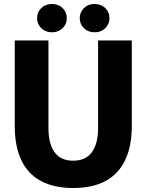

<svg xmlns="http://www.w3.org/2000/svg" viewBox="-20 -931 735 963"><path d="M347 12Q251 12 185.5 -23Q120 -58 87 -127.5Q54 -197 54 -299V-728H223V-288Q223 -211 253.5 -168Q284 -125 347 -125Q410 -125 441 -168Q472 -211 472 -288V-728H641V-299Q641 -197 607.5 -127.5Q574 -58 509 -23Q444 12 347 12ZM241 -769Q208 -769 187 -789.5Q166 -810 166 -840Q166 -870 187 -890.5Q208 -911 241 -911Q273 -911 294 -890.5Q315 -870 315 -840Q315 -810 294 -789.5Q273 -769 241 -769ZM454 -769Q422 -769 401 -789.5Q380 -810 380 -840Q380 -870 401 -890.5Q422 -911 454 -911Q487 -911 508 -890.5Q529 -870 529 -840Q529 -810 508 -789.5Q487 -769 454 -769Z"/></svg>

Font: Murecho Thin
Style: Bold
Weight: 700
Version: Version 1.010